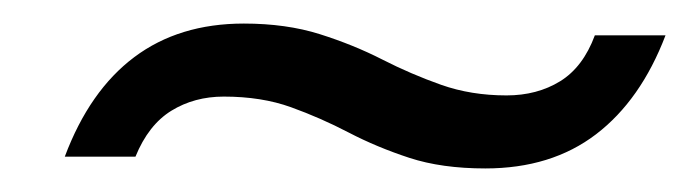

<svg xmlns="http://www.w3.org/2000/svg" viewBox="-20 -439 585 163"><path d="M392 -296Q448 -296 486 -325Q524 -354 545 -409H485Q475 -382 455.5 -370Q436 -358 410 -358Q380 -358 354.5 -367Q329 -376 304.5 -388.5Q280 -401 251.5 -410Q223 -419 187 -419Q132 -419 94 -390.5Q56 -362 35 -306H95Q106 -333 125.5 -345Q145 -357 170 -357Q202 -357 227 -348Q252 -339 276 -326.5Q300 -314 327.5 -305Q355 -296 392 -296Z"/></svg>

Font: Instrument Sans
Style: Italic
Weight: 400
Italic angle: -13°
Designer: Rodrigo Fuenzalida
Foundry: fragTYPE
Version: Version 1.000;gftools[0.9.28]